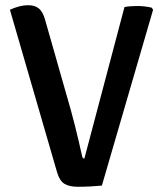

<svg xmlns="http://www.w3.org/2000/svg" viewBox="-20 -710 621 735"><path d="M456.5 -683Q468.5 -685.5 481.8 -686.2Q495 -687 507 -687Q519.5 -687 534.8 -685.2Q550 -683.5 561 -680.5L566 -672.5L370 0.5Q349 2.5 325.2 3.8Q301.5 5 278.5 5Q245 5 226.5 -6.5Q208 -18 198.5 -50.5L18 -672.5Q34.5 -680.5 52.5 -685.2Q70.5 -690 89.5 -690Q114 -690 129.2 -677.2Q144.5 -664.5 153 -633L251.5 -287.5Q258.5 -262 266.2 -231.8Q274 -201.5 281 -171Q288 -140.5 294 -113.5Q295.5 -107 297.5 -105Q299.5 -103 303 -103Z"/></svg>

Font: Signika Light Medium
Style: Regular
Weight: 500
Version: Version 2.003;gftools[0.9.32]